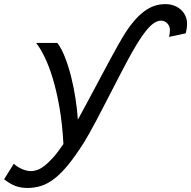

<svg xmlns="http://www.w3.org/2000/svg" viewBox="-118 -700 942 947"><path d="M715.8 -518.1Q720.2 -537.1 720.2 -552.7Q720.2 -561 717 -569.1Q713.9 -577.1 708 -583.7Q702.1 -590.3 694.1 -594.2Q686 -598.1 676.3 -598.1Q659.7 -598.1 642.1 -586.7Q624.5 -575.2 604 -550.3Q583.5 -525.4 559.1 -485.8Q534.7 -446.3 504.9 -390.1Q490.7 -363.8 472.9 -329.1Q455.1 -294.4 435.5 -256.8Q416 -219.2 396.2 -180.7Q376.5 -142.1 358.2 -107.7Q339.8 -73.2 324.2 -45.2Q308.6 -17.1 297.9 0Q254.4 68.8 218.3 113Q182.1 157.2 148.9 182.4Q115.7 207.5 83.7 217.3Q51.8 227.1 17.1 227.1Q-18.1 227.1 -45.2 215.8Q-72.3 204.6 -97.7 184.1L-49.8 107.4Q-43.9 113.8 -34.4 120.1Q-24.9 126.5 -13.7 131.8Q-2.4 137.2 10 140.6Q22.5 144 34.7 144Q47.9 144 64 138.9Q80.1 133.8 99.6 119.1Q119.1 104.5 142.8 78.4Q166.5 52.2 194.8 10.3Q189.5 -89.4 175.3 -170.2Q161.1 -251 142.3 -313Q123.5 -375 102.1 -418.7Q80.6 -462.4 60.1 -488.3H165Q185.5 -460.9 202.6 -417.2Q219.7 -373.5 232.7 -322Q245.6 -270.5 254.2 -215.3Q262.7 -160.2 266.1 -109.9Q283.7 -142.1 304.2 -180.2Q324.7 -218.3 345.9 -258.1Q367.2 -297.9 388.2 -337.4Q409.2 -377 428 -411.6Q446.8 -446.3 462.4 -474.1Q478 -502 488.3 -519Q514.6 -562 539.8 -592.3Q564.9 -622.6 590.6 -642.1Q616.2 -661.6 642.6 -670.7Q668.9 -679.7 696.8 -679.7Q721.7 -679.7 741.7 -671.9Q761.7 -664.1 775.6 -650.9Q789.6 -637.7 797.1 -620.1Q804.7 -602.5 804.7 -583Q804.7 -571.8 803 -560.1Q801.3 -548.3 798.3 -535.6Z"/></svg>

Font: Andika New Basic
Style: Italic
Weight: 400
Italic angle: -14°
Designer: Victor Gaultney, Annie Olsen, Julie Remington, Don Collingsworth, Eric Hays
Foundry: SIL International
Version: Version 5.500